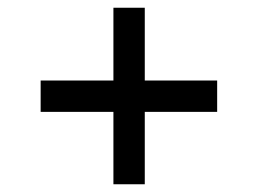

<svg xmlns="http://www.w3.org/2000/svg" viewBox="-20 -546 666 496"><path d="M273 -70V-526H354V-70ZM85 -257V-338H541V-257Z"/></svg>

Font: Figtree Light Medium
Style: Regular
Weight: 500
Version: Version 2.001;gftools[0.9.30]